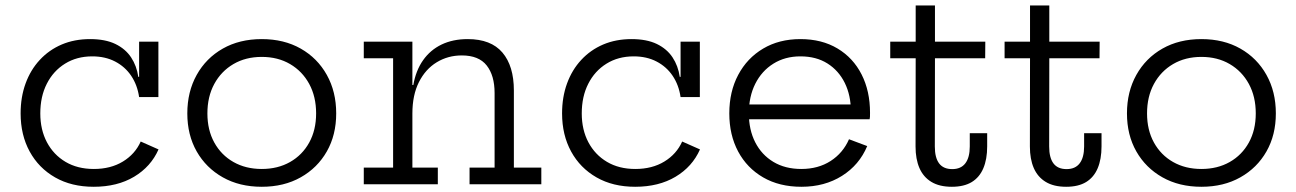

<svg xmlns="http://www.w3.org/2000/svg" viewBox="-20 -688 4839 717"><path d="M330 9.5Q247 9.5 185.8 -25.5Q124.5 -60.5 90.8 -122.2Q57 -184 57 -264.5Q57 -325.5 75.5 -376.2Q94 -427 128.5 -464.2Q163 -501.5 210.5 -521.8Q258 -542 316.5 -542Q373 -542 410.8 -523.8Q448.5 -505.5 469.5 -473.8Q490.5 -442 496.5 -401H514L499.5 -325.5Q493 -370.5 470 -404.8Q447 -439 410 -458.2Q373 -477.5 324.5 -477.5Q266.5 -477.5 222.8 -450.2Q179 -423 154.8 -375.2Q130.5 -327.5 130.5 -264.5Q130.5 -203.5 155.2 -156.8Q180 -110 224.8 -83.5Q269.5 -57 330.5 -57Q393.5 -57 439 -84.8Q484.5 -112.5 505.5 -159.5L572 -130Q543.5 -65.5 480.8 -28Q418 9.5 330 9.5ZM499.5 -325.5V-532.5H571.5V-325.5Z M957.5 9.5Q874.5 9.5 812 -25.8Q749.5 -61 714.5 -122.5Q679.5 -184 679.5 -264.5Q679.5 -345.5 714.5 -408.2Q749.5 -471 812 -506.5Q874.5 -542 957.5 -542Q1040.5 -542 1103 -506.5Q1165.5 -471 1200.5 -408.2Q1235.5 -345.5 1235.5 -264.5Q1235.5 -184 1200.5 -122.5Q1165.5 -61 1103 -25.8Q1040.5 9.5 957.5 9.5ZM957.5 -57Q1017.5 -57 1063.2 -83Q1109 -109 1134.8 -155.8Q1160.5 -202.5 1160.5 -264.5Q1160.5 -327 1134.8 -374.5Q1109 -422 1063.2 -448.8Q1017.5 -475.5 957.5 -475.5Q897.5 -475.5 851.8 -448.8Q806 -422 780.2 -374.5Q754.5 -327 754.5 -264.5Q754.5 -202.5 780.2 -155.8Q806 -109 851.8 -83Q897.5 -57 957.5 -57Z M1520 -62H1615V0H1338.5V-62H1448V-470.5H1338.5V-532.5H1520ZM1827 -62V-340.5Q1827 -406 1797.5 -443.5Q1768 -481 1704.5 -481Q1653 -481 1611 -455.5Q1569 -430 1544.5 -381.5Q1520 -333 1520 -264L1503.5 -370.5H1523.5Q1533 -425 1560 -463.2Q1587 -501.5 1629.2 -521.8Q1671.5 -542 1726.5 -542Q1813.5 -542 1856.2 -491.8Q1899 -441.5 1899 -350V-62H2001.5V0H1733.5V-62Z M2352 9.5Q2269 9.5 2207.8 -25.5Q2146.5 -60.5 2112.8 -122.2Q2079 -184 2079 -264.5Q2079 -325.5 2097.5 -376.2Q2116 -427 2150.5 -464.2Q2185 -501.5 2232.5 -521.8Q2280 -542 2338.5 -542Q2395 -542 2432.8 -523.8Q2470.5 -505.5 2491.5 -473.8Q2512.5 -442 2518.5 -401H2536L2521.5 -325.5Q2515 -370.5 2492 -404.8Q2469 -439 2432 -458.2Q2395 -477.5 2346.5 -477.5Q2288.5 -477.5 2244.8 -450.2Q2201 -423 2176.8 -375.2Q2152.5 -327.5 2152.5 -264.5Q2152.5 -203.5 2177.2 -156.8Q2202 -110 2246.8 -83.5Q2291.5 -57 2352.5 -57Q2415.5 -57 2461 -84.8Q2506.5 -112.5 2527.5 -159.5L2594 -130Q2565.5 -65.5 2502.8 -28Q2440 9.5 2352 9.5ZM2521.5 -325.5V-532.5H2593.5V-325.5Z M2973 9.5Q2890.5 9.5 2830 -25.5Q2769.5 -60.5 2736.5 -122.2Q2703.5 -184 2703.5 -264.5Q2703.5 -346 2736.8 -408.5Q2770 -471 2829.8 -506.5Q2889.5 -542 2969 -542Q3049 -542 3107.5 -507Q3166 -472 3197.5 -410Q3229 -348 3229 -267Q3229 -257.5 3228.8 -252Q3228.5 -246.5 3227.5 -242.5H3156.5Q3157 -248.5 3157.2 -255.8Q3157.5 -263 3157.5 -272.5Q3157.5 -332 3134.8 -378.2Q3112 -424.5 3070 -451Q3028 -477.5 2969 -477.5Q2911.5 -477.5 2868 -450.2Q2824.5 -423 2800.5 -375.2Q2776.5 -327.5 2776.5 -264.5Q2776.5 -203.5 2800.2 -156.8Q2824 -110 2868 -83.5Q2912 -57 2972.5 -57Q3035.5 -57 3081.8 -86.8Q3128 -116.5 3150.5 -168L3218.5 -142.5Q3189 -72 3124.2 -31.2Q3059.5 9.5 2973 9.5ZM2749 -242.5V-298H3206L3227 -242.5Z M3471 -141Q3471 -99 3487 -77.8Q3503 -56.5 3536 -56.5Q3568.5 -56.5 3585 -78.2Q3601.5 -100 3601.5 -141V-190.5H3666.5V-141.5Q3666.5 -93.5 3652.2 -59.8Q3638 -26 3609 -8.2Q3580 9.5 3534.5 9.5Q3488 9.5 3458 -8.8Q3428 -27 3413.5 -60.5Q3399 -94 3399 -141L3399.5 -470.5H3304.5V-532.5H3399.5V-667.5H3471.5V-532.5H3659.5L3659 -470.5H3471.5Z M3898 -141Q3898 -99 3914 -77.8Q3930 -56.5 3963 -56.5Q3995.5 -56.5 4012 -78.2Q4028.5 -100 4028.5 -141V-190.5H4093.5V-141.5Q4093.5 -93.5 4079.2 -59.8Q4065 -26 4036 -8.2Q4007 9.5 3961.5 9.5Q3915 9.5 3885 -8.8Q3855 -27 3840.5 -60.5Q3826 -94 3826 -141L3826.5 -470.5H3731.5V-532.5H3826.5V-667.5H3898.5V-532.5H4086.5L4086 -470.5H3898.5Z M4466.5 9.5Q4383.5 9.5 4321 -25.8Q4258.5 -61 4223.5 -122.5Q4188.5 -184 4188.5 -264.5Q4188.5 -345.5 4223.5 -408.2Q4258.5 -471 4321 -506.5Q4383.5 -542 4466.5 -542Q4549.5 -542 4612 -506.5Q4674.5 -471 4709.5 -408.2Q4744.5 -345.5 4744.5 -264.5Q4744.5 -184 4709.5 -122.5Q4674.5 -61 4612 -25.8Q4549.5 9.5 4466.5 9.5ZM4466.5 -57Q4526.5 -57 4572.2 -83Q4618 -109 4643.8 -155.8Q4669.5 -202.5 4669.5 -264.5Q4669.5 -327 4643.8 -374.5Q4618 -422 4572.2 -448.8Q4526.5 -475.5 4466.5 -475.5Q4406.5 -475.5 4360.8 -448.8Q4315 -422 4289.2 -374.5Q4263.5 -327 4263.5 -264.5Q4263.5 -202.5 4289.2 -155.8Q4315 -109 4360.8 -83Q4406.5 -57 4466.5 -57Z"/></svg>

Font: Hepta Slab ExtraLight
Style: Regular
Weight: 400
Version: Version 1.102